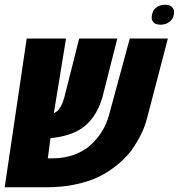

<svg xmlns="http://www.w3.org/2000/svg" viewBox="-35 -793 757 813"><path d="M627.4 -761.7Q642.1 -772.9 663.3 -772.9Q684.6 -772.9 693.4 -762.9Q702.1 -752.9 702.1 -744.1Q702.1 -715.3 682.1 -700.2Q667 -688.5 645.5 -688.5Q624 -688.5 615.7 -697.8Q607.4 -707 607.4 -715.8Q607.4 -746.6 627.4 -761.7ZM162.6 0H-15.1L78.1 -629.9H244.6L192.9 -313Q205.1 -320.8 209.2 -324Q213.4 -327.1 221.7 -341.1Q230 -355 236.8 -378.4L300.3 -629.9H461.9L397.9 -378.4Q370.6 -289.1 309.6 -248.5Q259.8 -215.8 178.7 -208L167.5 -122.6H188.5Q237.8 -122.6 279.3 -137.9Q320.8 -153.3 349.6 -179.7Q406.7 -231.9 426.8 -306.6L514.6 -629.9H675.8L588.9 -296.9Q577.6 -251.5 555.7 -211.2Q533.7 -170.9 512.2 -144.5Q490.7 -118.2 456.5 -90.8Q422.4 -63.5 382.1 -43.9Q341.8 -24.4 284.9 -12.2Q228 0 162.6 0Z"/></svg>

Font: Open Sans Hebrew Condensed Extra Bold
Style: Italic
Weight: 800
Width: 3
Italic angle: -12°
Foundry: Ascender Corporation, Yanek Iontef
Version: Version 2.001;PS 002.001;hotconv 1.0.70;makeotf.lib2.5.58329